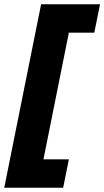

<svg xmlns="http://www.w3.org/2000/svg" viewBox="-33 -762 492 906"><path d="M265 124H-13L161 -742H439L412 -608H292L172 -10H292Z"/></svg>

Font: Argentum Sans
Style: Bold Italic
Weight: 700
Italic angle: -11°
Designer: Julieta Ulanovsky (font), Cristiano Sobral (main changes and remaster)
Foundry: Julieta Ulanovsky (font), Cristiano Sobral (main changes and remaster)
Version: Version 2.007;June 15, 2022;FontCreator 14.0.0.2814 64-bit; 